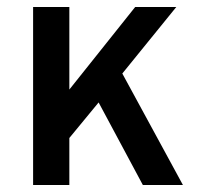

<svg xmlns="http://www.w3.org/2000/svg" viewBox="-20 -531 585 551"><path d="M390 0 263 -237 179 -135V0H75V-511H179V-274L368 -511H486L331 -320L505 0Z"/></svg>

Font: Overpass Light
Style: Bold
Weight: 600
Designer: Delve Withrington, Thomas Jockin
Foundry: Delve Fonts
Version: Version 3.000;DELV;Overpass